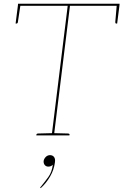

<svg xmlns="http://www.w3.org/2000/svg" viewBox="-20 -720 656 1021"><path d="M255 0 340 -689H75L76 -700H616L615 -689H352L267 0ZM173 0 174 -5Q174 -7 176.5 -8.5Q179 -10 181 -10L258 -12V0ZM264 0 266 -12 343 -10Q345 -10 347.5 -8.5Q350 -7 350 -5L349 0ZM601 -695 615 -689 603 -595H597Q595 -595 594 -597.5Q593 -600 593 -602ZM89 -695 75 -602Q75 -600 73 -597.5Q71 -595 69 -595H63L75 -689ZM196 281V280Q195 279 194.5 278.5Q194 278 194 277Q194 275 198 272Q219 246 237.5 220.5Q256 195 261 156Q256 161 250 163.5Q244 166 237 166Q225 166 218 157.5Q211 149 212 136Q214 124 223.5 114.5Q233 105 246 105Q260 105 267.5 115Q275 125 272 144Q267 183 246.5 218.5Q226 254 196 281Z"/></svg>

Font: Aleo Thin
Style: Italic
Weight: 250
Italic angle: -7°
Designer: Alessio Laiso
Foundry: Alessio Laiso
Version: Version 2.001;gftools[0.9.29]